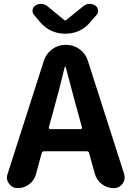

<svg xmlns="http://www.w3.org/2000/svg" viewBox="-20 -972 681 992"><path d="M447.3 -858.4Q396.5 -797.9 317.4 -797.9Q238.3 -797.9 186.5 -858.4L156.2 -894.5Q146.5 -905.3 148.4 -920.4Q150.4 -935.5 163.1 -943.4Q175.8 -952.1 191.4 -952.1Q192.4 -952.1 194.3 -952.1Q210.9 -951.2 224.6 -940.4L313.5 -867.2Q315.4 -866.2 317.4 -866.2Q319.3 -866.2 320.3 -867.2L411.1 -940.4Q423.8 -951.2 440.4 -952.1Q442.4 -952.1 443.4 -952.1Q459 -952.1 471.7 -943.4Q484.4 -935.5 486.3 -920.9Q488.3 -906.2 478.5 -894.5ZM232.4 -314.5Q231.4 -310.5 233.9 -307.6Q236.3 -304.7 240.2 -304.7H396.5Q400.4 -304.7 402.3 -307.6Q404.3 -310.5 403.3 -314.5L383.8 -385.7Q371.1 -429.7 348.6 -516.1Q326.2 -602.5 319.3 -626Q319.3 -627.9 317.4 -627.9Q315.4 -627.9 314.5 -626Q286.1 -506.8 252 -385.7ZM567.4 0Q533.2 0 505.9 -21Q478.5 -42 469.7 -75.2L440.4 -180.7Q438.5 -190.4 428.7 -190.4H208Q198.2 -190.4 195.3 -180.7L166 -72.3Q157.2 -40 130.9 -20Q104.5 0 71.3 0Q43 0 27.3 -22.5Q15.6 -37.1 15.6 -53.7Q15.6 -62.5 18.6 -71.3L207 -659.2Q218.8 -695.3 249.5 -717.8Q280.3 -740.2 318.4 -740.2H322.3Q360.4 -740.2 391.1 -717.8Q421.9 -695.3 433.6 -659.2L621.1 -74.2Q624 -64.5 624 -55.7Q624 -38.1 613.3 -23.4Q596.7 0 567.4 0Z"/></svg>

Font: Gen Jyuu GothicX Bold
Style: Bold
Weight: 700
Designer: Ryoko NISHIZUKA (kana &amp; ideographs); Paul D. Hunt (Latin, Greek &amp; Cyrillic); Wenlong ZHANG (bopomofo); Sandoll C
Version: Version 1.058.20140828